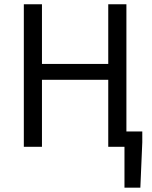

<svg xmlns="http://www.w3.org/2000/svg" viewBox="-20 -676 701 884"><path d="M553.1 188V0H515.2V-70.7H635.1V-20.8L626.2 188ZM89.7 0V-656.3H173.2V-381.5H478.4V-656.3H562V0H478.4V-308.6H173.2V0Z"/></svg>

Font: Source Sans Variable
Style: Regular
Weight: 200
Designer: Paul D. Hunt
Foundry: Adobe Systems Incorporated
Version: Version 3.006;hotconv 1.0.111;makeotfexe 2.5.65597